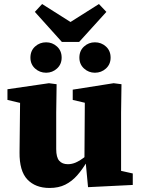

<svg xmlns="http://www.w3.org/2000/svg" viewBox="-20 -918 699 953"><path d="M226 15Q156 15 116 -27Q76 -69 77 -162L80 -442L119 -398L17 -422V-475L223 -505L261 -500L259 -359V-178Q259 -137 274 -120Q289 -103 317 -103Q337 -103 356.5 -111.5Q376 -120 395.5 -135Q415 -150 432 -167L444 -113H410Q389 -77 363 -47.5Q337 -18 304 -1.5Q271 15 226 15ZM417 11 406 -105 399 -106 401 -408 341 -422V-473L544 -505L583 -500L581 -359V-70L639 -57V0ZM209 -557Q177 -557 154 -578Q131 -599 131 -632Q131 -666 154 -687Q177 -708 209 -708Q240 -708 263 -687Q286 -666 286 -632Q286 -599 263 -578Q240 -557 209 -557ZM451 -557Q420 -557 397 -578Q374 -599 374 -632Q374 -666 397 -687Q420 -708 451 -708Q483 -708 506 -687Q529 -666 529 -632Q529 -599 506 -578Q483 -557 451 -557ZM189 -898 374 -781H286L471 -898L508 -859L373 -710H287L153 -859Z"/></svg>

Font: Source Serif 4 ExtraBold
Style: Regular
Weight: 800
Designer: Frank Grießhammer
Foundry: Adobe Systems Incorporated
Version: Version 4.004;hotconv 1.0.116;makeotfexe 2.5.65601